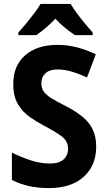

<svg xmlns="http://www.w3.org/2000/svg" viewBox="-20 -954 550 984"><path d="M473 -202Q473 -106 409 -48Q345 10 230 10Q178 10 130.5 0Q83 -10 41 -32V-172Q87 -149 137 -132.5Q187 -116 235 -116Q284 -116 306.5 -137.5Q329 -159 329 -192Q329 -230 297 -254.5Q265 -279 205 -310Q169 -329 132.5 -354.5Q96 -380 72 -420Q48 -460 48 -522Q47 -616 108 -670Q169 -724 275 -724Q327 -724 374 -711.5Q421 -699 471 -676L426 -557Q382 -577 346 -587.5Q310 -598 274 -598Q234 -598 213 -578.5Q192 -559 192 -527Q192 -502 204.5 -484.5Q217 -467 243.5 -450.5Q270 -434 314 -412Q365 -386 400.5 -357.5Q436 -329 454.5 -292Q473 -255 473 -202ZM342 -934Q355 -912 374.5 -885.5Q394 -859 415.5 -833Q437 -807 455 -787V-774H364Q341 -789 314.5 -810.5Q288 -832 264 -858Q239 -832 213.5 -810.5Q188 -789 166 -774H74V-787Q91 -806 113 -832.5Q135 -859 155.5 -886Q176 -913 188 -934Z"/></svg>

Font: Noto Sans SemiCondensed
Style: Bold
Weight: 700
Width: 4
Designer: Monotype Design Team
Foundry: Monotype Imaging Inc.
Version: Version 2.013; ttfautohint (v1.8.4.7-5d5b)